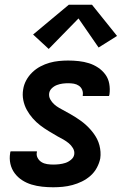

<svg xmlns="http://www.w3.org/2000/svg" viewBox="-20 -784 540 812"><path d="M205 8Q182 8 158.5 5.5Q135 3 113.5 -3.5Q92 -10 73.5 -22Q55 -34 42 -51.5Q29 -69 24 -91Q19 -113 23 -137Q23 -139 23.5 -140.5Q24 -142 25 -144H136Q136 -143 136 -142.5Q136 -142 136 -141Q133 -128 139 -116.5Q145 -105 155.5 -98.5Q166 -92 179 -90Q192 -88 205 -88Q218 -88 231 -89.5Q244 -91 256.5 -95Q269 -99 280.5 -108.5Q292 -118 294 -131Q296 -145 288.5 -157.5Q281 -170 270.5 -178.5Q260 -187 248 -194Q236 -201 224 -207Q205 -218 186 -229.5Q167 -241 150 -254Q133 -267 118.5 -283.5Q104 -300 93.5 -319Q83 -338 78.5 -360.5Q74 -383 78 -406Q81 -426 91 -444.5Q101 -463 116.5 -478Q132 -493 151 -503Q170 -513 189.5 -518.5Q209 -524 229 -526Q249 -528 268 -528Q291 -528 313.5 -525.5Q336 -523 356.5 -516.5Q377 -510 395 -498Q413 -486 425.5 -469Q438 -452 442 -430Q446 -408 443 -385Q442 -383 442 -381.5Q442 -380 441 -378H330Q330 -379 330 -379.5Q330 -380 330 -381Q332 -393 327.5 -404Q323 -415 313.5 -421.5Q304 -428 292.5 -430Q281 -432 268 -432Q257 -432 245 -430.5Q233 -429 221 -424.5Q209 -420 199.5 -411Q190 -402 188 -390Q186 -376 192.5 -364Q199 -352 209 -343Q219 -334 230.5 -327.5Q242 -321 254 -314.5Q266 -308 277.5 -301.5Q289 -295 300 -288Q311 -281 322 -273Q333 -265 342.5 -256.5Q352 -248 361 -238Q370 -228 377.5 -217.5Q385 -207 391 -195Q397 -183 400.5 -169.5Q404 -156 405 -142Q406 -128 404 -114Q400 -94 389.5 -74.5Q379 -55 362.5 -40.5Q346 -26 326.5 -16.5Q307 -7 286.5 -1.5Q266 4 245.5 6Q225 8 205 8ZM186 -577 120 -638 271 -764H369L475 -632L397 -583L312 -706Z"/></svg>

Font: Iosevka SS04 Oblique
Style: Bold
Weight: 700
Italic angle: -9°
Monospace: yes
Designer: Belleve Invis
Foundry: Belleve Invis
Version: Version 19.0.0; ttfautohint (v1.8.4)